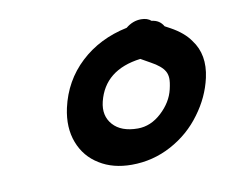

<svg xmlns="http://www.w3.org/2000/svg" viewBox="-49 -780 544 454"><g transform="rotate(-10 223.0 -553.5)"><path d="M234 -386Q285 -386 329.5 -410Q374 -434 403 -474Q432 -513 442 -558Q454 -612 426 -649Q411 -671 380 -688L367 -695Q358 -711 339 -713Q330 -721 315 -721Q295 -721 278 -707Q211 -693 165.5 -650.5Q120 -608 106 -545Q96 -499 110 -462.5Q124 -426 157 -406Q189 -386 234 -386ZM263 -468Q223 -468 203.5 -490Q184 -512 192 -545Q210 -618 297 -629L320 -616Q344 -603 352 -589Q356 -582 356.5 -572.5Q357 -563 353 -546Q346 -516 320 -492Q294 -468 263 -468Z"/></g></svg>

Font: Balsamiq Sans
Style: Italic
Weight: 400
Italic angle: -12°
Designer: Michael Angeles
Foundry: Balsamiq SRL
Version: Version 1.020; ttfautohint (v1.8.4.7-5d5b);gftools[0.9.26]